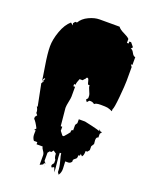

<svg xmlns="http://www.w3.org/2000/svg" viewBox="-158 -827 819 1032"><g transform="rotate(20 252.0 -311.0)"><path d="M219.2 -231.4 229 -129.9H237.8V-106.9L254.9 -85H262.7Q280.3 -104.5 290.5 -118.7Q289.1 -120.1 289.1 -123Q289.1 -126 291.5 -129.2Q293.9 -132.3 295.4 -132.3Q296.9 -132.3 299.3 -129.9V-163.1L307.6 -175.8V-198.2H343.3Q350.6 -197.3 386.2 -188.7Q421.9 -180.2 432.6 -175.8L430.2 -186L439.9 -175.8H448.7L439.9 -163.1V-141.6Q428.2 -141.6 428.2 -122.6L430.2 -101.1L419.9 -85V-62.5L410.2 -50.3H400.4Q400.4 -24.4 391.6 -16.6L380.4 -27.8Q381.3 -26.9 381.3 -23.4Q381.3 -15.1 374 -15.1L371.6 -16.6Q371.6 -3.9 369.9 0.2Q368.2 4.4 362.5 8.1Q356.9 11.7 352.5 17.6V28.3Q344.7 39.6 333.5 39.6H316.4L318.4 78.6Q319.8 101.6 307.6 119.1L299.3 106.9Q299.3 79.1 290.3 47.4Q281.2 15.6 281.2 5.9H272.9Q272.9 25.9 277.1 61.5Q281.2 97.2 281.2 115.2Q272.9 90.8 272.5 90.6Q272 90.3 269.5 90.3Q262.2 90.3 262.2 95.7Q256.8 95.7 253.9 86.9Q253.9 80.1 258.8 75.2Q263.7 70.3 263.7 67.4V50.3Q254.9 39.6 254.9 17.6L237.8 5.9L229 17.6H219.2L210.9 28.3V74.2Q213.4 77.6 217.3 84.5L210.9 91.8V95.2L193.4 104V50.3Q193.4 38.1 184.3 26.1Q175.3 14.2 175.3 5.9H140.1V-6.3H120.6Q109.4 -20 109.4 -39.3Q109.4 -58.6 110.4 -62.5H101.6L110.4 -73.7Q93.8 -106.9 81.1 -118.7V-129.9L90.3 -141.6L81.1 -152.3L81.5 -157.2Q81.5 -169.9 71.8 -186H76.7L51.8 -311L62 -327.6L51.8 -321.8Q50.3 -336.9 39.1 -405.5Q27.8 -474.1 27.8 -513.7Q27.8 -553.2 44.9 -600.8Q62 -648.4 90.3 -672.4L105 -661.1L101.6 -672.4L110.4 -683.6H120.6Q135.7 -710 168.2 -725.3Q200.7 -740.7 229 -740.7H343.3Q352.5 -727.5 376.7 -716.3Q400.9 -705.1 410.2 -694.8V-672.4H419.9V-683.6H430.2L448.7 -661.1L439.9 -650.4Q449.7 -650.4 458.7 -633.1Q467.8 -615.7 478.5 -615.7V-571.3H469.7L478.5 -559.1V-480Q478.5 -454.1 472.2 -386.2Q465.8 -318.4 459.5 -311V-299.3Q441.4 -307.6 430.9 -309.6Q420.4 -311.5 392.1 -311.5Q363.8 -311.5 356.4 -302.7Q346.7 -311.5 333 -311.5L326.2 -311L316.4 -299.3L307.6 -311L316.4 -321.8V-333.5Q316.4 -343.8 307.9 -360.8Q299.3 -377.9 299.3 -390.1H290.5Q287.6 -396.5 285.2 -407Q282.7 -417.5 280.3 -420.7Q277.8 -423.8 274.2 -423.8Q270.5 -423.8 268.1 -418Q265.6 -412.1 264.6 -412.1Q263.7 -412.1 263.7 -412.6L254.9 -402.3H237.8Q228 -377.9 228 -373Q228 -368.2 229 -367.2H219.2V-355H229V-299.3Q229 -290 224.1 -267.3Q219.2 -244.6 219.2 -231.4ZM51.8 -321.8Q61.5 -331.5 61.5 -335.2Q61.5 -338.9 61.8 -340.6Q62 -342.3 62 -344.7Q51.8 -337.4 51.8 -321.8ZM219.2 81.1V92.8L217.3 84.5ZM220.2 106 219.2 98.1V92.8Q220.2 96.7 220.2 106ZM263.7 99.6Q262.2 98.1 262.2 95.7Z"/></g></svg>

Font: Butcherman
Style: Regular
Weight: 400
Version: Version 001.003